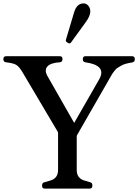

<svg xmlns="http://www.w3.org/2000/svg" viewBox="-27 -1111 814 1131"><path d="M369 -861Q357 -868 362 -879L410 -1040Q426 -1091 465 -1091Q482 -1091 493.5 -1077Q505 -1063 505 -1043Q505 -1017 477 -979L393 -863Q386 -850 372 -859ZM750 -780Q767 -780 767 -764V-760Q767 -746 751 -743Q731 -740 714.5 -735.5Q698 -731 685.5 -723.5Q673 -716 665 -711Q657 -706 648 -694.5Q639 -683 635.5 -678Q632 -673 624 -658.5Q616 -644 613 -639L428 -317Q425 -312 425 -307V-109Q425 -60 472 -47L505 -37Q517 -34 517 -20V-16Q517 0 500 0H237Q221 0 221 -16V-20Q221 -34 234 -37L268 -47Q315 -60 315 -109V-325Q315 -332 313 -335L104 -688Q85 -719 68.5 -729Q52 -739 9 -744Q-7 -746 -7 -761V-764Q-7 -780 10 -780H325Q341 -780 341 -764V-761Q341 -747 326 -744H325Q272 -741 252.5 -720Q233 -699 252 -664L410 -387L558 -645Q603 -726 476 -744Q461 -746 461 -761V-764Q461 -780 477 -780Z"/></svg>

Font: Caslon OS
Style: Regular
Weight: 400
Designer: Alfredo Marco Pradil
Foundry: Hanken Design Co.
Version: Version 1.000;PS 001.000;hotconv 1.0.88;makeotf.lib2.5.64775